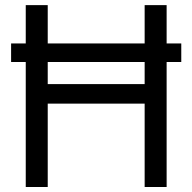

<svg xmlns="http://www.w3.org/2000/svg" viewBox="-20 -748 769 768"><path d="M705.1 -574.2H646.5V-727.5H558.6V-574.2H170.9V-727.5H83V-574.2H24.4V-500H83V0H170.9V-333.5H558.6V0H646.5V-500H705.1ZM170.9 -411.6V-500H558.6V-411.6Z"/></svg>

Font: Raveo Display Display
Style: Regular
Weight: 400
Designer: Jakub Foglar, Rasmus Andersson (Inter)
Foundry: Jakubfoglar.com
Version: Version 1.100;Glyphs 3.2.3 (3260)